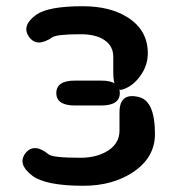

<svg xmlns="http://www.w3.org/2000/svg" viewBox="-20 -584 560 617"><path d="M365 -285Q365 -245 305 -245H221Q161 -245 161 -285Q161 -325 221 -325H305Q365 -325 365 -285ZM344 -352V-401Q344 -436 316 -455Q288 -474 240 -474Q162 -474 148 -464Q98 -430 73 -466Q48 -502 97 -537Q136 -564 246 -564Q335 -564 392 -527Q455 -486 455 -413Q455 -374 431.5 -341Q408 -308 376 -297Q344 -286 344 -352ZM364 -223Q364 -288 427 -272Q478 -259 478 -153Q478 -78 408 -31Q342 13 248 13Q126 13 83 -20Q35 -57 62 -92Q90 -126 136 -88Q150 -77 238 -77Q292 -77 328 -100.5Q364 -124 364 -164Z"/></svg>

Font: Resource Han Rounded KR Medium
Style: Regular
Weight: 500
Designer: Cyano Hao (round all glyphs); Ryoko NISHIZUKA 西塚涼子 (kana, bopomofo & ideographs); Paul D. Hunt (Latin, Greek & Cyrillic)
Foundry: Cyano Hao
Version: 0.990